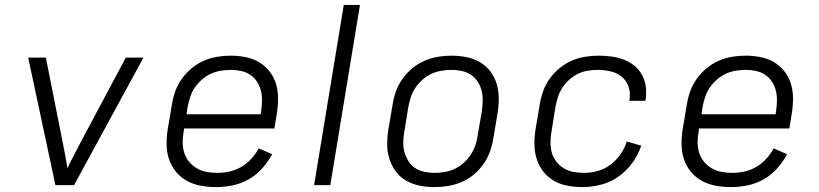

<svg xmlns="http://www.w3.org/2000/svg" viewBox="-20 -755 3340 783"><path d="M206 0 95 -520H167L236 -173Q241 -147 246 -121Q251 -95 255 -69Q267 -95 281 -121Q295 -147 308 -173L493 -520H565L282 0Z M861 8Q830 8 799.5 2.5Q769 -3 743 -17Q717 -31 698 -54Q679 -77 669.5 -105Q660 -133 659.5 -164.5Q659 -196 664 -228L681 -328Q685 -355 694.5 -382Q704 -409 721.5 -433.5Q739 -458 762 -477Q785 -496 811.5 -507.5Q838 -519 866 -523.5Q894 -528 921 -528Q952 -528 982 -522Q1012 -516 1036.5 -501.5Q1061 -487 1079 -464Q1097 -441 1105.5 -413Q1114 -385 1114 -354Q1114 -323 1109 -292L1099 -231H731L729 -218Q725 -196 725 -174Q725 -152 731.5 -131.5Q738 -111 751.5 -95Q765 -79 783 -68.5Q801 -58 822.5 -54Q844 -50 867 -50Q891 -50 916 -55.5Q941 -61 963.5 -74Q986 -87 1004.5 -107Q1023 -127 1035 -150L1090 -126Q1073 -95 1049 -68Q1025 -41 994 -23.5Q963 -6 928.5 1Q894 8 861 8ZM1043 -289 1045 -302Q1048 -323 1048.5 -344.5Q1049 -366 1044 -385.5Q1039 -405 1028 -422Q1017 -439 1000.5 -450Q984 -461 963.5 -465.5Q943 -470 922 -470Q901 -470 880 -466.5Q859 -463 839.5 -454Q820 -445 803 -430Q786 -415 774 -397Q762 -379 755.5 -359Q749 -339 745 -318L741 -289Z M1261 0 1382 -735H1448L1327 0Z M1752 8Q1721 8 1691 2Q1661 -4 1636 -18.5Q1611 -33 1594 -56Q1577 -79 1568 -107Q1559 -135 1559 -166Q1559 -197 1564 -228L1581 -328Q1585 -355 1594.5 -382Q1604 -409 1621.5 -433.5Q1639 -458 1662 -477Q1685 -496 1712 -507.5Q1739 -519 1766.5 -523.5Q1794 -528 1821 -528Q1852 -528 1882 -522Q1912 -516 1937 -501.5Q1962 -487 1979.5 -464Q1997 -441 2005.5 -413Q2014 -385 2014 -354Q2014 -323 2009 -292L1992 -192Q1988 -165 1978.5 -138Q1969 -111 1952 -86.5Q1935 -62 1912 -43Q1889 -24 1862 -12.5Q1835 -1 1807 3.5Q1779 8 1752 8ZM1752 -50Q1772 -50 1793 -53.5Q1814 -57 1833.5 -66Q1853 -75 1870 -90Q1887 -105 1899 -123Q1911 -141 1918 -161Q1925 -181 1928 -202L1945 -302Q1948 -323 1948.5 -344.5Q1949 -366 1944 -385.5Q1939 -405 1928 -422Q1917 -439 1900.5 -450Q1884 -461 1863.5 -465.5Q1843 -470 1822 -470Q1802 -470 1780.5 -466.5Q1759 -463 1739.5 -454Q1720 -445 1703 -430Q1686 -415 1674 -397Q1662 -379 1655.5 -359Q1649 -339 1645 -318L1629 -218Q1625 -197 1624.5 -175.5Q1624 -154 1629.5 -134.5Q1635 -115 1645.5 -98Q1656 -81 1672.5 -70Q1689 -59 1710 -54.5Q1731 -50 1752 -50Z M2356 8Q2325 8 2295 2.5Q2265 -3 2239.5 -17.5Q2214 -32 2196 -55Q2178 -78 2169 -106Q2160 -134 2159.5 -165.5Q2159 -197 2164 -228L2181 -328Q2185 -355 2194.5 -382Q2204 -409 2221 -433Q2238 -457 2261.5 -476.5Q2285 -496 2311.5 -507.5Q2338 -519 2366 -523.5Q2394 -528 2421 -528Q2447 -528 2473.5 -524.5Q2500 -521 2523.5 -512Q2547 -503 2566.5 -487.5Q2586 -472 2598 -450Q2610 -428 2613.5 -402.5Q2617 -377 2613 -350L2612 -344H2547V-348Q2552 -376 2543.5 -401Q2535 -426 2515.5 -442Q2496 -458 2470 -464Q2444 -470 2417 -470Q2397 -470 2376 -466.5Q2355 -463 2336 -453.5Q2317 -444 2300.5 -429Q2284 -414 2272.5 -396Q2261 -378 2255 -358Q2249 -338 2245 -318L2229 -218Q2225 -196 2225 -174Q2225 -152 2230.5 -132Q2236 -112 2249 -95.5Q2262 -79 2279.5 -68.5Q2297 -58 2318 -54Q2339 -50 2362 -50Q2389 -50 2417 -57.5Q2445 -65 2469 -83Q2493 -101 2510.5 -126Q2528 -151 2536 -178L2595 -161Q2583 -124 2559 -91Q2535 -58 2502.5 -35Q2470 -12 2431.5 -2Q2393 8 2356 8Z M2961 8Q2930 8 2899.5 2.5Q2869 -3 2843 -17Q2817 -31 2798 -54Q2779 -77 2769.5 -105Q2760 -133 2759.5 -164.5Q2759 -196 2764 -228L2781 -328Q2785 -355 2794.5 -382Q2804 -409 2821.5 -433.5Q2839 -458 2862 -477Q2885 -496 2911.5 -507.5Q2938 -519 2966 -523.5Q2994 -528 3021 -528Q3052 -528 3082 -522Q3112 -516 3136.5 -501.5Q3161 -487 3179 -464Q3197 -441 3205.5 -413Q3214 -385 3214 -354Q3214 -323 3209 -292L3199 -231H2831L2829 -218Q2825 -196 2825 -174Q2825 -152 2831.5 -131.5Q2838 -111 2851.5 -95Q2865 -79 2883 -68.5Q2901 -58 2922.5 -54Q2944 -50 2967 -50Q2991 -50 3016 -55.5Q3041 -61 3063.5 -74Q3086 -87 3104.5 -107Q3123 -127 3135 -150L3190 -126Q3173 -95 3149 -68Q3125 -41 3094 -23.5Q3063 -6 3028.5 1Q2994 8 2961 8ZM3143 -289 3145 -302Q3148 -323 3148.5 -344.5Q3149 -366 3144 -385.5Q3139 -405 3128 -422Q3117 -439 3100.5 -450Q3084 -461 3063.5 -465.5Q3043 -470 3022 -470Q3001 -470 2980 -466.5Q2959 -463 2939.5 -454Q2920 -445 2903 -430Q2886 -415 2874 -397Q2862 -379 2855.5 -359Q2849 -339 2845 -318L2841 -289Z"/></svg>

Font: Iosevka Aile Light
Style: Italic
Weight: 300
Italic angle: -9°
Designer: Belleve Invis
Foundry: Belleve Invis
Version: Version 31.1.0; ttfautohint (v1.8.4)